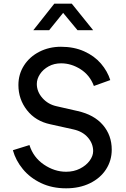

<svg xmlns="http://www.w3.org/2000/svg" viewBox="-20 -1011 686 1043"><path d="M50 -195 140 -223Q161 -156 218.5 -117Q276 -78 339 -78Q381 -78 414.5 -95Q448 -112 467 -138Q486 -164 486 -190Q486 -231 457.5 -264Q429 -297 379 -308L253 -336Q173 -353 126.5 -412.5Q80 -472 80 -549Q80 -608 110.5 -655.5Q141 -703 194 -730Q247 -757 311 -757Q382 -757 437.5 -732Q493 -707 528.5 -665.5Q564 -624 579 -576L490 -544Q468 -603 417.5 -635Q367 -667 312 -667Q274 -667 244 -650.5Q214 -634 197 -608Q180 -582 180 -555Q180 -513 210.5 -478.5Q241 -444 287 -434L401 -408Q491 -388 539 -332Q587 -276 587 -198Q587 -139 556 -91Q525 -43 468.5 -15.5Q412 12 339 12Q263 12 203 -16.5Q143 -45 104 -92.5Q65 -140 50 -195ZM275 -991H370L486 -847H401L323 -941L247 -847H161Z"/></svg>

Font: Eudoxus Sans Medium
Style: Regular
Weight: 500
Designer: Stijn de Vries
Foundry: tokotype
Version: Version 2.005